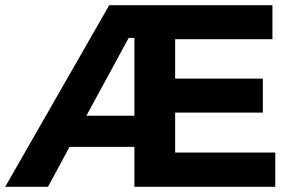

<svg xmlns="http://www.w3.org/2000/svg" viewBox="-23 -720 1128 740"><path d="M1038 0H495V-154H245L162 0H-3L398 -700H1027V-569H652V-417H990V-286H652V-132H1038ZM495 -574H473L310 -274H495Z"/></svg>

Font: Montserrat Semi Bold
Style: Regular
Weight: 600
Designer: Julieta Ulanovsky
Foundry: Julieta Ulanovsky
Version: Version 3.001 September 28, 2015